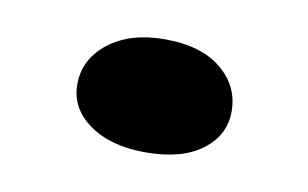

<svg xmlns="http://www.w3.org/2000/svg" viewBox="-34 -459 419 261"><g transform="rotate(10 175.5 -329.0)"><path d="M177 -251Q129 -251 99.5 -272Q70 -293 70 -326Q70 -361 99.5 -384Q129 -407 177 -407Q227 -407 255 -384Q283 -361 283 -326Q283 -293 255 -272Q227 -251 177 -251Z"/></g></svg>

Font: BioRhyme Expanded SemiBold
Style: Regular
Weight: 600
Width: 7
Designer: Aoife Mooney
Foundry: Aoife Mooney Type
Version: Version 1.600;gftools[0.9.33]